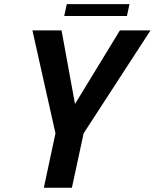

<svg xmlns="http://www.w3.org/2000/svg" viewBox="-20 -880 726 900"><path d="M685.5 -737.5 372 -255 317 0H185.5L240 -255L132 -737.5H268.5L331.5 -392.5L542 -737.5ZM281 -805 293 -860.5H587L575 -805Z"/></svg>

Font: Epilogue SemiBold
Style: Italic
Weight: 600
Italic angle: -12°
Designer: Tyler Finck
Foundry: Etcetera Type Co
Version: Version 2.111; ttfautohint (v1.8.3)